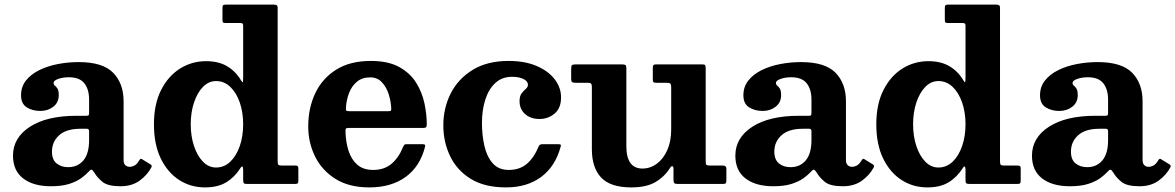

<svg xmlns="http://www.w3.org/2000/svg" viewBox="-20 -800 5111 835"><path d="M36.5 -123Q36.5 -201 110.2 -248.8Q184 -296.5 313 -296.5H354.5Q363 -296.5 365.2 -298.5Q367.5 -300.5 367.5 -309.5V-367Q367.5 -411.5 346.8 -437.8Q326 -464 279.5 -464Q253.5 -464 233.2 -456.8Q213 -449.5 213 -439.5Q213 -432 218.5 -427.8Q224 -423.5 229.8 -415Q235.5 -406.5 235.5 -385.5Q235.5 -354.5 212 -336Q188.5 -317.5 155.5 -317.5Q121 -317.5 96.2 -333.2Q71.5 -349 71.5 -385.5Q71.5 -423 93.2 -450.2Q115 -477.5 151.2 -495.2Q187.5 -513 232 -521.5Q276.5 -530 322 -530Q427 -530 472.2 -483.5Q517.5 -437 517.5 -359.5V-103.5Q517.5 -88.5 525.2 -81.5Q533 -74.5 543.5 -74.5Q554 -74.5 564.8 -80Q575.5 -85.5 586.5 -104Q591.5 -112.5 598 -107.5L635.5 -84.5Q642 -80.5 638.5 -72.5Q621 -39 587.2 -14.5Q553.5 10 504.5 10H504Q449 10 425.5 -9.2Q402 -28.5 389.5 -50.5Q382.5 -61.5 377.8 -62Q373 -62.5 365.5 -53.5Q353.5 -40 333.2 -25.2Q313 -10.5 281 -0.2Q249 10 201.5 10Q125 10 80.8 -24Q36.5 -58 36.5 -123ZM206 -140.5Q206 -105.5 226.2 -89.2Q246.5 -73 276.5 -73Q318 -73 342.8 -102.5Q367.5 -132 367.5 -191V-230Q367.5 -240 357.5 -240H329.5Q268.5 -240 237.2 -211.8Q206 -183.5 206 -140.5Z M649.5 -259.5Q649.5 -347 680.5 -408.2Q711.5 -469.5 763 -501.8Q814.5 -534 876.5 -534Q930.5 -534 968 -511.8Q1005.5 -489.5 1028.5 -450Q1034.5 -440 1036 -443.2Q1037.5 -446.5 1037.5 -466.5V-687Q1037.5 -695.5 1034.5 -697.8Q1031.5 -700 1023 -700H961Q952 -700 949.8 -702.8Q947.5 -705.5 947.5 -714.5V-766Q947.5 -775.5 951 -777.8Q954.5 -780 964.5 -780H1169Q1178.5 -780 1183 -777.5Q1187.5 -775 1187.5 -765V-99.5Q1187.5 -86.5 1190.8 -83.2Q1194 -80 1207 -80H1264Q1272.5 -80 1275 -77.2Q1277.5 -74.5 1277.5 -65.5V-16Q1277.5 -5.5 1274.8 -2.8Q1272 0 1261.5 0H1054Q1043 0 1040.2 -3.5Q1037.5 -7 1037.5 -18V-61Q1037.5 -72 1034.5 -75.2Q1031.5 -78.5 1025 -68Q999.5 -28.5 963.2 -6.8Q927 15 871.5 15Q809.5 15 759.2 -17.2Q709 -49.5 679.2 -110.8Q649.5 -172 649.5 -259.5ZM809.5 -259.5Q809.5 -207.5 823.8 -164.8Q838 -122 862.8 -96.8Q887.5 -71.5 919.5 -71.5Q955 -71.5 981.5 -96.8Q1008 -122 1022.8 -164.8Q1037.5 -207.5 1037.5 -259.5Q1037.5 -311.5 1022.8 -354.2Q1008 -397 981.5 -422.2Q955 -447.5 919.5 -447.5Q887.5 -447.5 862.8 -422.2Q838 -397 823.8 -354.2Q809.5 -311.5 809.5 -259.5Z M1320.5 -250Q1320.5 -330 1351 -394.5Q1381.5 -459 1442 -497Q1502.5 -535 1593 -535Q1668.5 -535 1716.2 -508.5Q1764 -482 1790 -440Q1816 -398 1826 -350.2Q1836 -302.5 1836 -260.5Q1836 -249.5 1832.8 -246.5Q1829.5 -243.5 1818.5 -243.5H1496.5Q1487 -243.5 1484.5 -240.8Q1482 -238 1482.5 -229Q1483.5 -183.5 1495.5 -145.2Q1507.5 -107 1533.5 -84Q1559.5 -61 1603 -61Q1651 -61 1682.5 -87.5Q1714 -114 1733 -161Q1735.5 -166.5 1738 -169.8Q1740.5 -173 1749 -173H1816.5Q1825.5 -173 1827.8 -170.5Q1830 -168 1828.5 -161.5Q1806.5 -75.5 1743.8 -30.2Q1681 15 1586 15Q1498 15 1439 -22Q1380 -59 1350.2 -119.5Q1320.5 -180 1320.5 -250ZM1498 -316.5H1667.5Q1677.5 -316.5 1679.5 -318Q1681.5 -319.5 1681.5 -327.5Q1680.5 -357.5 1670.8 -389Q1661 -420.5 1641.2 -442Q1621.5 -463.5 1590 -463.5Q1555 -463.5 1532.2 -444.5Q1509.5 -425.5 1498 -395.5Q1486.5 -365.5 1484.5 -332Q1484 -323 1485.5 -319.8Q1487 -316.5 1498 -316.5Z M1908 -255Q1908 -330 1940.2 -393.8Q1972.5 -457.5 2035.8 -496.2Q2099 -535 2192 -535Q2263 -535 2314 -513Q2365 -491 2392.5 -455Q2420 -419 2420 -376.5Q2420 -329.5 2391.8 -306Q2363.5 -282.5 2326.5 -282.5Q2287.5 -282.5 2263.5 -304Q2239.5 -325.5 2239.5 -360.5Q2239.5 -382.5 2248.8 -394.2Q2258 -406 2267 -413.8Q2276 -421.5 2276 -431.5Q2276 -446.5 2257 -456.2Q2238 -466 2207 -466Q2163.5 -466 2134.5 -439.5Q2105.5 -413 2090.8 -367.5Q2076 -322 2076 -265Q2076 -213 2086.5 -166.2Q2097 -119.5 2122.5 -90.2Q2148 -61 2192.5 -61Q2240.5 -61 2271.8 -88Q2303 -115 2322 -162Q2324.5 -168 2328 -170.5Q2331.5 -173 2341 -173H2405.5Q2416 -173 2418.2 -170.8Q2420.5 -168.5 2418 -161Q2394.5 -75.5 2333.2 -30.2Q2272 15 2180.5 15Q2087.5 15 2027.2 -22.2Q1967 -59.5 1937.5 -121Q1908 -182.5 1908 -255Z M2554 -151V-421.5Q2554 -432 2550.8 -436Q2547.5 -440 2537.5 -440H2483.5Q2472.5 -440 2468.2 -442.8Q2464 -445.5 2464 -456.5V-500.5Q2464 -512.5 2467.2 -516.2Q2470.5 -520 2482 -520H2684.5Q2696 -520 2700 -517.2Q2704 -514.5 2704 -502.5V-164.5Q2704 -67 2774 -67Q2808 -67 2836.5 -88Q2865 -109 2882 -147.2Q2899 -185.5 2899 -237V-421Q2899 -432.5 2895.2 -436.2Q2891.5 -440 2880.5 -440H2835.5Q2826.5 -440 2822.8 -442Q2819 -444 2819 -453V-503Q2819 -513 2821.5 -516.5Q2824 -520 2833.5 -520H3034.5Q3044 -520 3046.5 -516.5Q3049 -513 3049 -503V-98.5Q3049 -85.5 3052.8 -82.8Q3056.5 -80 3069.5 -80H3124Q3139 -80 3139 -66.5V-18Q3139 -7.5 3136.8 -3.8Q3134.5 0 3124.5 0H2928Q2915 0 2912 -4Q2909 -8 2909 -21V-67Q2909 -75 2904.5 -77Q2900 -79 2893.5 -69Q2870 -31.5 2830.5 -8.2Q2791 15 2726 15Q2634.5 15 2594.2 -28Q2554 -71 2554 -151Z M3178 -123Q3178 -201 3251.8 -248.8Q3325.5 -296.5 3454.5 -296.5H3496Q3504.5 -296.5 3506.8 -298.5Q3509 -300.5 3509 -309.5V-367Q3509 -411.5 3488.2 -437.8Q3467.5 -464 3421 -464Q3395 -464 3374.8 -456.8Q3354.5 -449.5 3354.5 -439.5Q3354.5 -432 3360 -427.8Q3365.5 -423.5 3371.2 -415Q3377 -406.5 3377 -385.5Q3377 -354.5 3353.5 -336Q3330 -317.5 3297 -317.5Q3262.5 -317.5 3237.8 -333.2Q3213 -349 3213 -385.5Q3213 -423 3234.8 -450.2Q3256.5 -477.5 3292.8 -495.2Q3329 -513 3373.5 -521.5Q3418 -530 3463.5 -530Q3568.5 -530 3613.8 -483.5Q3659 -437 3659 -359.5V-103.5Q3659 -88.5 3666.8 -81.5Q3674.5 -74.5 3685 -74.5Q3695.5 -74.5 3706.2 -80Q3717 -85.5 3728 -104Q3733 -112.5 3739.5 -107.5L3777 -84.5Q3783.5 -80.5 3780 -72.5Q3762.5 -39 3728.8 -14.5Q3695 10 3646 10H3645.5Q3590.5 10 3567 -9.2Q3543.5 -28.5 3531 -50.5Q3524 -61.5 3519.2 -62Q3514.5 -62.5 3507 -53.5Q3495 -40 3474.8 -25.2Q3454.5 -10.5 3422.5 -0.2Q3390.5 10 3343 10Q3266.5 10 3222.2 -24Q3178 -58 3178 -123ZM3347.5 -140.5Q3347.5 -105.5 3367.8 -89.2Q3388 -73 3418 -73Q3459.5 -73 3484.2 -102.5Q3509 -132 3509 -191V-230Q3509 -240 3499 -240H3471Q3410 -240 3378.8 -211.8Q3347.5 -183.5 3347.5 -140.5Z M3791 -259.5Q3791 -347 3822 -408.2Q3853 -469.5 3904.5 -501.8Q3956 -534 4018 -534Q4072 -534 4109.5 -511.8Q4147 -489.5 4170 -450Q4176 -440 4177.5 -443.2Q4179 -446.5 4179 -466.5V-687Q4179 -695.5 4176 -697.8Q4173 -700 4164.5 -700H4102.5Q4093.5 -700 4091.2 -702.8Q4089 -705.5 4089 -714.5V-766Q4089 -775.5 4092.5 -777.8Q4096 -780 4106 -780H4310.5Q4320 -780 4324.5 -777.5Q4329 -775 4329 -765V-99.5Q4329 -86.5 4332.2 -83.2Q4335.5 -80 4348.5 -80H4405.5Q4414 -80 4416.5 -77.2Q4419 -74.5 4419 -65.5V-16Q4419 -5.5 4416.2 -2.8Q4413.5 0 4403 0H4195.5Q4184.5 0 4181.8 -3.5Q4179 -7 4179 -18V-61Q4179 -72 4176 -75.2Q4173 -78.5 4166.5 -68Q4141 -28.5 4104.8 -6.8Q4068.5 15 4013 15Q3951 15 3900.8 -17.2Q3850.5 -49.5 3820.8 -110.8Q3791 -172 3791 -259.5ZM3951 -259.5Q3951 -207.5 3965.2 -164.8Q3979.5 -122 4004.2 -96.8Q4029 -71.5 4061 -71.5Q4096.5 -71.5 4123 -96.8Q4149.5 -122 4164.2 -164.8Q4179 -207.5 4179 -259.5Q4179 -311.5 4164.2 -354.2Q4149.5 -397 4123 -422.2Q4096.5 -447.5 4061 -447.5Q4029 -447.5 4004.2 -422.2Q3979.5 -397 3965.2 -354.2Q3951 -311.5 3951 -259.5Z M4468 -123Q4468 -201 4541.8 -248.8Q4615.5 -296.5 4744.5 -296.5H4786Q4794.5 -296.5 4796.8 -298.5Q4799 -300.5 4799 -309.5V-367Q4799 -411.5 4778.2 -437.8Q4757.5 -464 4711 -464Q4685 -464 4664.8 -456.8Q4644.5 -449.5 4644.5 -439.5Q4644.5 -432 4650 -427.8Q4655.5 -423.5 4661.2 -415Q4667 -406.5 4667 -385.5Q4667 -354.5 4643.5 -336Q4620 -317.5 4587 -317.5Q4552.5 -317.5 4527.8 -333.2Q4503 -349 4503 -385.5Q4503 -423 4524.8 -450.2Q4546.5 -477.5 4582.8 -495.2Q4619 -513 4663.5 -521.5Q4708 -530 4753.5 -530Q4858.5 -530 4903.8 -483.5Q4949 -437 4949 -359.5V-103.5Q4949 -88.5 4956.8 -81.5Q4964.5 -74.5 4975 -74.5Q4985.5 -74.5 4996.2 -80Q5007 -85.5 5018 -104Q5023 -112.5 5029.5 -107.5L5067 -84.5Q5073.5 -80.5 5070 -72.5Q5052.5 -39 5018.8 -14.5Q4985 10 4936 10H4935.5Q4880.5 10 4857 -9.2Q4833.5 -28.5 4821 -50.5Q4814 -61.5 4809.2 -62Q4804.5 -62.5 4797 -53.5Q4785 -40 4764.8 -25.2Q4744.5 -10.5 4712.5 -0.2Q4680.5 10 4633 10Q4556.5 10 4512.2 -24Q4468 -58 4468 -123ZM4637.5 -140.5Q4637.5 -105.5 4657.8 -89.2Q4678 -73 4708 -73Q4749.5 -73 4774.2 -102.5Q4799 -132 4799 -191V-230Q4799 -240 4789 -240H4761Q4700 -240 4668.8 -211.8Q4637.5 -183.5 4637.5 -140.5Z"/></svg>

Font: Besley*
Style: Bold
Weight: 700
Designer: Owen Earl
Foundry: indestructible type*
Version: Version 2.000; ttfautohint (v1.8.3)